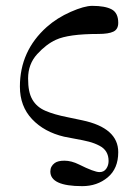

<svg xmlns="http://www.w3.org/2000/svg" viewBox="-20 -488 456 656"><path d="M295 -468Q339 -468 361.5 -456Q384 -444 384 -410Q384 -388 367.5 -380Q351 -372 316 -372Q214 -372 171 -352Q138 -337 107 -303Q76 -269 76 -220Q76 -196 79.5 -178.5Q83 -161 90.5 -148Q98 -135 109 -125.5Q120 -116 135 -109.5Q150 -103 169 -97.5Q188 -92 211 -87.5Q234 -83 261 -77Q384 -51 384 32Q384 88 348 118Q312 148 261 148Q152 148 152 98Q152 80 167 69Q178 61 200 61Q224 61 250 74Q302 100 320 100Q335 100 343 88.5Q351 77 351 62Q351 26 320 10Q303 1 283.5 -4Q264 -9 238 -13.5Q212 -18 199 -21Q131 -37 89.5 -81Q48 -125 48 -192Q48 -314 140 -396Q175 -427 221.5 -447.5Q268 -468 295 -468Z"/></svg>

Font: Old Standard TT
Style: Regular
Weight: 400
Designer: Alexey Kryukov <alexios@thessalonica.org.ru>
Version: Version 1.0